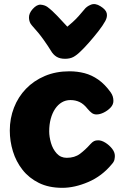

<svg xmlns="http://www.w3.org/2000/svg" viewBox="-20 -897 600 921"><path d="M279 4Q214 4 166.5 -19.5Q119 -43 88 -82.5Q57 -122 42 -171Q27 -220 27 -271Q27 -329 47 -380.5Q67 -432 104.5 -471Q142 -510 195 -532.5Q248 -555 313 -555Q351 -555 385.5 -546Q420 -537 451.5 -515Q483 -493 511 -454Q518 -444 521 -434Q524 -424 524 -413Q524 -395 510 -380.5Q496 -366 477.5 -357Q459 -348 443 -348Q430 -348 420.5 -355Q411 -362 400 -375Q382 -398 362 -407.5Q342 -417 318 -417Q295 -417 276.5 -406Q258 -395 244.5 -375Q231 -355 223.5 -327.5Q216 -300 216 -267Q216 -241 224.5 -211.5Q233 -182 252 -161Q271 -140 300 -140Q338 -140 363.5 -159Q389 -178 414 -206Q423 -216 431 -220Q439 -224 451 -224Q467 -224 485.5 -212.5Q504 -201 517.5 -184Q531 -167 531 -149Q531 -142 529 -131.5Q527 -121 516 -109Q469 -52 403.5 -24Q338 4 279 4ZM384 -851Q395 -866 416 -874.5Q437 -883 462 -867Q488 -851 492 -833.5Q496 -816 485 -796Q473 -774 451 -746Q429 -718 406.5 -692.5Q384 -667 368 -652Q349 -633 332.5 -624Q316 -615 292 -615Q267 -615 251 -625Q235 -635 224 -654Q212 -674 189 -706.5Q166 -739 133 -775Q120 -789 119 -811Q118 -833 137 -854Q157 -876 175.5 -874.5Q194 -873 207 -864Q230 -847 255.5 -820Q281 -793 303 -769Q314 -778 328 -790.5Q342 -803 356.5 -819Q371 -835 384 -851Z"/></svg>

Font: Playpen Sans ExtraBold
Style: Regular
Weight: 800
Designer: Laura Meseguer, Veronika Burian, José Scaglione
Foundry: TypeTogether
Version: Version 1.001